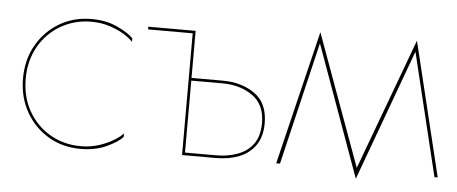

<svg xmlns="http://www.w3.org/2000/svg" viewBox="-42 -585 1681 707"><g transform="rotate(5 799.0 -232.0)"><path d="M50 -230Q50 -297 79.5 -349Q109 -401 160 -430.5Q211 -460 273 -460Q310 -460 341.5 -449.5Q373 -439 395.5 -425Q418 -411 428 -399V-412Q412 -430 370 -450Q328 -470 273 -470Q207 -470 154.5 -439Q102 -408 71 -354Q40 -300 40 -230Q40 -161 71 -106.5Q102 -52 154.5 -21Q207 10 273 10Q328 10 370 -9.5Q412 -29 428 -48V-61Q418 -49 395.5 -35Q373 -21 341.5 -10.5Q310 0 273 0Q211 0 160 -29.5Q109 -59 79.5 -111Q50 -163 50 -230Z M655 -276H773Q839 -276 885 -243.5Q931 -211 931 -143Q931 -95 910 -66Q889 -37 853 -23.5Q817 -10 773 -10H655V0H773Q821 0 859 -15Q897 -30 919 -62Q941 -94 941 -143Q941 -217 892.5 -251.5Q844 -286 773 -286H655ZM648 -450V0H658V-460H483V-450Z M1581 0H1593L1473 -495L1471 -454ZM1293 -9V31L1471 -454L1473 -495ZM1293 31V-9L1116 -495L1118 -454ZM996 0H1010L1118 -454L1116 -495Z"/></g></svg>

Font: Jost Thin
Style: Regular
Weight: 250
Version: Version 3.710